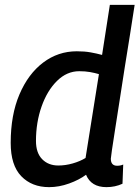

<svg xmlns="http://www.w3.org/2000/svg" viewBox="-20 -760 574 790"><path d="M418 10Q355 10 334 -41Q306 -20 264.5 -5Q223 10 182 10Q111 10 67.5 -35Q24 -80 24 -172Q24 -287 60 -371.5Q96 -456 157.5 -502.5Q219 -549 296 -549Q328 -549 353 -544.5Q378 -540 400 -534L432 -740H534Q526 -685 515 -618Q504 -551 493 -481Q482 -411 472 -345.5Q462 -280 453.5 -227Q445 -174 440.5 -142Q436 -110 436 -107Q436 -78 462 -78Q476 -78 487 -83L484 -4Q454 10 418 10ZM220 -79Q249 -79 279 -87.5Q309 -96 332 -110L387 -455Q370 -460 350.5 -463.5Q331 -467 306 -467Q255 -467 214.5 -427Q174 -387 151 -321.5Q128 -256 128 -180Q128 -131 153.5 -105Q179 -79 220 -79Z"/></svg>

Font: Georama Medium
Style: Italic
Weight: 500
Italic angle: -9°
Designer: Jean-Baptiste Levee
Foundry: Production Type
Version: Version 1.000